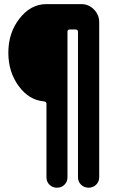

<svg xmlns="http://www.w3.org/2000/svg" viewBox="-20 -750 540 910"><path d="M365.2 -730.5Q400.4 -730.5 425.3 -705.1Q450.2 -679.7 450.2 -644.5V89.8Q450.2 111.3 435.5 125.5Q420.9 139.6 399.9 139.6Q378.9 139.6 364.3 125.5Q349.6 111.3 349.6 89.8V-598.6Q349.6 -609.4 338.9 -610.4H310.5Q299.8 -610.4 299.8 -598.6V89.8Q299.8 111.3 285.6 125.5Q271.5 139.6 250 139.6Q228.5 139.6 214.4 125.5Q200.2 111.3 200.2 89.8V-258.8Q200.2 -267.6 188.5 -269.5Q117.2 -275.4 68.4 -342.3Q19.5 -409.2 19.5 -500Q19.5 -594.7 72.8 -662.6Q126 -730.5 200.2 -730.5Z"/></svg>

Font: Rounded-X Mgen+ 1mn bold
Style: Bold
Weight: 700
Designer: [Source Han Sans]
Ryoko NISHIZUKA  (kana & ideographs); Paul D. Hunt (Latin, Greek & Cyrillic); Wenlong ZHANG  (bopomofo
Version: Version 1.059.20150602